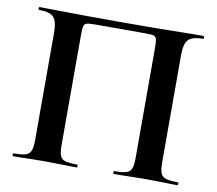

<svg xmlns="http://www.w3.org/2000/svg" viewBox="-72 -709 894 792"><g transform="rotate(10 375.5 -312.5)"><path d="M719 0Q685 0 665 -1L592 -2L509 -1Q488 0 453 0Q450 0 450 -6Q450 -12 453 -12Q487 -12 503 -17Q519 -22 524.5 -36.5Q530 -51 530 -81V-532Q530 -566 527.5 -577Q525 -588 516 -591Q507 -594 480 -594H275Q245 -594 235 -591Q225 -588 222.5 -577Q220 -566 220 -532V-81Q220 -50 225.5 -36Q231 -22 246.5 -17Q262 -12 297 -12Q300 -12 300 -6Q300 0 297 0Q262 0 241 -1L158 -2L84 -1Q64 0 30 0Q28 0 28 -6Q28 -12 30 -12Q65 -12 81 -17Q97 -22 103 -36.5Q109 -51 109 -81V-532Q109 -577 94 -595Q79 -613 32 -613Q29 -613 29 -619Q29 -625 32 -625Q66 -625 98 -624Q232 -622 379 -622Q512 -622 686 -625H719Q722 -625 722 -619Q722 -613 719 -613Q672 -613 656.5 -595Q641 -577 641 -532V-81Q641 -51 647 -36.5Q653 -22 669 -17Q685 -12 719 -12Q722 -12 722 -6Q722 0 719 0Z"/></g></svg>

Font: Cormorant Garamond
Style: Bold
Weight: 700
Designer: Christian Thalmann (Catharsis Fonts)
Foundry: Catharsis Fonts
Version: Version 4.000